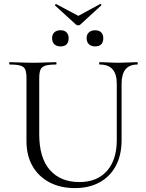

<svg xmlns="http://www.w3.org/2000/svg" viewBox="-20 -940 738 973"><path d="M571.8 -515.4Q571.8 -564.4 550.5 -588.7Q529.2 -613 485.2 -613Q482.4 -613 482.4 -619Q482.4 -625 485.2 -625Q507.8 -625 531.9 -623.5Q556 -622 584.6 -622Q608.4 -622 632.4 -623.5Q656.4 -625 676 -625Q678 -625 678 -619Q678 -613 676 -613Q636 -613 616.1 -588.7Q596.2 -564.4 596.2 -515.4V-231Q596.2 -153.6 566.8 -99.1Q537.4 -44.6 484.2 -15.7Q431 13.2 360 13.2Q286.2 13.2 230.7 -16Q175.2 -45.2 144.7 -98.5Q114.2 -151.8 114.2 -224.2V-544Q114.2 -573 108 -587.5Q101.8 -602 83.5 -607.5Q65.2 -613 28.8 -613Q26.6 -613 26.6 -619Q26.6 -625 28.8 -625Q53.2 -625 82.8 -623.5Q112.4 -622 146 -622Q180.8 -622 210.8 -623.5Q240.8 -625 263.4 -625Q266.4 -625 266.4 -619Q266.4 -613 263.4 -613Q227 -613 208.8 -607Q190.6 -601 184.7 -586Q178.8 -571 178.8 -542V-259.2Q178.8 -140.2 232.6 -78.8Q286.4 -17.4 382 -17.4Q472.2 -17.4 522 -73.9Q571.8 -130.4 571.8 -230ZM365 -815.4 259 -912.2Q257 -914.2 260.5 -917.2Q264 -920.2 265 -919.2L377 -859.6L487 -919.4Q489.8 -921.2 492.7 -917.9Q495.6 -914.6 492.8 -912.4L387 -815.4Q383 -811.4 376.5 -811.4Q370 -811.4 365 -815.4ZM287 -704.8Q266.8 -704.8 255.4 -715.7Q244 -726.6 244 -747Q244 -765.3 255.4 -776.1Q266.8 -786.8 287 -786.8Q306.3 -786.8 317.1 -776Q327.8 -765.3 327.8 -747Q327.8 -704.8 287 -704.8ZM461.8 -704.8Q442.4 -704.8 430.7 -715.7Q419 -726.6 419 -747Q419 -765.2 430.7 -775.9Q442.5 -786.6 461.7 -786.6Q482 -786.6 492.7 -775.9Q503.4 -765.2 503.4 -747Q503.4 -704.8 461.8 -704.8Z"/></svg>

Font: Cormorant Light
Style: Regular
Weight: 300
Designer: Christian Thalmann (Catharsis Fonts)
Foundry: Catharsis Fonts
Version: Version 4.000